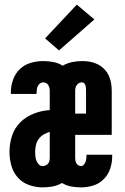

<svg xmlns="http://www.w3.org/2000/svg" viewBox="-20 -802 540 830"><path d="M165 8Q135 8 106 -2Q77 -12 57 -34.5Q37 -57 29 -86.5Q21 -116 21 -146Q21 -181 32 -215Q43 -249 68 -273.5Q93 -298 126.5 -311Q160 -324 195 -326V-410Q195 -416 193.5 -422.5Q192 -429 188.5 -434.5Q185 -440 179 -443Q173 -446 166 -446Q159 -446 152.5 -441Q146 -436 143 -429Q140 -422 139 -414Q138 -406 138 -399Q138 -398 138 -397.5Q138 -397 138 -396H27Q27 -398 27 -400Q27 -402 27 -404Q27 -431 36.5 -457.5Q46 -484 65.5 -503Q85 -522 112 -530Q139 -538 166 -538Q188 -538 210 -534Q232 -530 251 -518Q270 -529 291.5 -533.5Q313 -538 335 -538Q352 -538 369 -535Q386 -532 401.5 -524.5Q417 -517 429.5 -504.5Q442 -492 449.5 -476.5Q457 -461 460 -444Q463 -427 463 -410V-219H305V-120Q305 -114 306 -108Q307 -102 310 -96.5Q313 -91 318.5 -87.5Q324 -84 330 -84Q337 -84 342 -89.5Q347 -95 349.5 -101.5Q352 -108 353 -115.5Q354 -123 354 -130Q354 -131 354 -131.5Q354 -132 354 -133H465Q465 -131 465 -129Q465 -127 465 -125Q465 -98 456 -72Q447 -46 428 -27Q409 -8 383 0Q357 8 330 8Q308 8 287 4Q266 0 248 -11Q248 -11 248 -11Q248 -11 248 -11Q229 0 208 4Q187 8 165 8ZM305 -311H352V-410Q352 -416 351.5 -421.5Q351 -427 349.5 -432.5Q348 -438 344 -442Q340 -446 334 -446Q327 -446 321.5 -443Q316 -440 312 -434.5Q308 -429 306.5 -422.5Q305 -416 305 -410ZM164 -84Q171 -84 177.5 -87Q184 -90 188 -95Q192 -100 193.5 -106.5Q195 -113 195 -120V-232Q180 -228 167.5 -220Q155 -212 146.5 -200Q138 -188 135 -173.5Q132 -159 132 -144Q132 -135 133 -125.5Q134 -116 137.5 -107Q141 -98 148 -91Q155 -84 164 -84ZM235 -584 175 -636 312 -782 388 -718Z"/></svg>

Font: Iosevka Slab Heavy
Style: Regular
Weight: 900
Monospace: yes
Designer: Belleve Invis
Foundry: Belleve Invis
Version: Version 11.1.0; ttfautohint (v1.8.3)